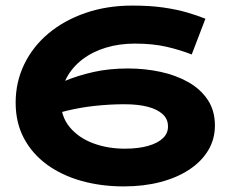

<svg xmlns="http://www.w3.org/2000/svg" viewBox="-20 -654 820 687"><path d="M423 13Q341 13 270.5 -7Q200 -27 147.5 -65.5Q95 -104 65.5 -159.5Q36 -215 36 -287Q36 -360 66.5 -423.5Q97 -487 153 -534Q209 -581 285.5 -607.5Q362 -634 453 -634Q518 -634 565.5 -627Q613 -620 649 -609.5Q685 -599 715 -587L666 -459Q626 -475 576.5 -486.5Q527 -498 462 -498Q407 -498 359 -483.5Q311 -469 275 -441.5Q239 -414 218.5 -376Q198 -338 198 -291Q198 -237 229.5 -199Q261 -161 313 -141.5Q365 -122 426 -122Q475 -122 510 -132Q545 -142 563.5 -160Q582 -178 581 -203Q581 -228 562 -245.5Q543 -263 508.5 -272Q474 -281 425 -281Q375 -281 322.5 -275.5Q270 -270 220 -258Q170 -246 126 -228L119 -320Q163 -344 211 -364Q259 -384 315 -396.5Q371 -409 438 -409Q498 -409 554 -397Q610 -385 654 -360Q698 -335 723.5 -296.5Q749 -258 749 -205Q749 -156 725 -116Q701 -76 657 -47Q613 -18 553.5 -2.5Q494 13 423 13Z"/></svg>

Font: BioRhyme SemiExpanded ExtraBold
Style: Regular
Weight: 800
Width: 6
Designer: Aoife Mooney
Foundry: Aoife Mooney Type
Version: Version 1.600;gftools[0.9.33]